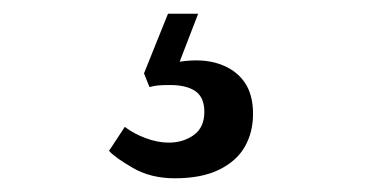

<svg xmlns="http://www.w3.org/2000/svg" viewBox="-20 -32 540 280"><path d="M235 228Q200 228 174 213Q148 198 139 188L162 153Q175 163 192.5 169.5Q210 176 226 176Q247 176 262.5 165Q278 154 278 131Q278 110 265 101Q252 92 228 92Q218 92 211.5 92.5Q205 93 198 95L190 75L225 -12H269L242 58Q275 53 299 61Q323 69 336 87Q349 105 349 134Q349 161 337 182Q325 203 299.5 215.5Q274 228 235 228Z"/></svg>

Font: Literata 18pt
Style: Regular
Weight: 400
Designer: Latin by Veronika Burian and Jose Scaglione. Greek by Irene Vlachou. Cyrillic by Vera Evstafieva.
Foundry: TypeTogether
Version: Version 3.103;gftools[0.9.29]